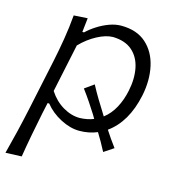

<svg xmlns="http://www.w3.org/2000/svg" viewBox="-119 -596 809 882"><g transform="rotate(15 285.5 -155.0)"><path d="M-13.5 195Q1 139.5 13.8 86.5Q26.5 33.5 39.5 -27L91 -270Q102 -322 111.5 -379.5Q121 -437 126 -495.5L191.5 -499.5L184 -432.5H192Q211 -451 237.5 -468Q264 -485 293.2 -495.8Q322.5 -506.5 349.5 -506.5Q424 -506.5 468.5 -466.8Q513 -427 527.2 -362.2Q541.5 -297.5 526 -222Q498 -89.5 413.5 -29Q424.5 -12 437.2 6.5Q450 25 465 45L419 75.5Q407.5 53 395.5 32.2Q383.5 11.5 372.5 -6.5Q333 10 287.5 10Q244.5 10 198.2 -14Q152 -38 122 -75.5H114.5L103.5 -25Q91.5 33.5 81.8 85Q72 136.5 63 192ZM274 -47.5Q310 -48.5 340 -60.5L329.5 -78.5Q315 -101.5 297 -128.5Q279 -155.5 258 -183.5L301.5 -214.5Q319 -181.5 335.5 -154.2Q352 -127 367.5 -102.5L379.5 -83Q410.5 -107 430.5 -144Q450.5 -181 460 -227Q472.5 -286.5 462.5 -336Q452.5 -385.5 418.8 -415.2Q385 -445 326.5 -446.5Q293 -446 252 -424.2Q211 -402.5 175.5 -366L127 -136.5Q154.5 -94 194.2 -70.8Q234 -47.5 274 -47.5Z"/></g></svg>

Font: Commissioner Flair Light
Style: Italic
Weight: 300
Italic angle: -12°
Designer: Kostas Bartsokas
Foundry: Kostas Bartsokas
Version: Version 1.000; ttfautohint (v1.8.3)